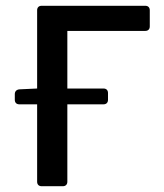

<svg xmlns="http://www.w3.org/2000/svg" viewBox="-20 -644 568 664"><path d="M498 -552.7V-608.4C498 -618.2 492.2 -624 482.4 -624H124C114.3 -624 108.4 -618.2 108.4 -608.4V-337.9L46.9 -335C37.1 -334 31.2 -328.1 31.2 -318.4V-298.8C31.2 -289.1 37.1 -283.2 46.9 -283.2H108.4V-15.6C108.4 -5.9 114.3 0 124 0H197.3C207 0 212.9 -5.9 212.9 -15.6V-283.2H337.9C347.7 -283.2 353.5 -289.1 353.5 -298.8V-322.3C353.5 -332 347.7 -337.9 337.9 -337.9H212.9V-537.1H482.4C492.2 -537.1 498 -543 498 -552.7Z"/></svg>

Font: Ed Sans Neue Medium
Style: Regular
Weight: 500
Designer: Stephen Hutchings
Version: Version 1.004;PS 001.004;hotconv 1.0.88;makeotf.lib2.5.64775